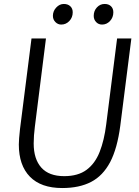

<svg xmlns="http://www.w3.org/2000/svg" viewBox="-20 -941 704 969"><path d="M294 8Q187 8 131 -49.2Q75 -106.5 75 -212Q75 -236 81 -290L139 -747H212L156 -302Q150 -255.5 150 -217Q150 -138.5 188.5 -95.2Q227 -52 304 -52Q374 -52 417 -84Q460 -116 483 -174.5Q506 -233 516 -313L571 -747H643L587 -306Q572 -192 536 -123Q499.5 -54 440 -23Q380.5 8 294 8ZM289 -817Q272 -817 259.5 -829.8Q247 -842.5 247 -861Q247 -885 263.8 -903Q280.5 -921 302 -921Q322.5 -921 334.8 -909.5Q347 -898 347 -879Q347 -853 330 -835Q313 -817 289 -817ZM495 -817Q477 -817 465 -829.8Q453 -842.5 453 -861Q453 -886 469 -903.5Q485 -921 508 -921Q528.5 -921 540.2 -909.5Q552 -898 552 -879Q552 -853 535.2 -835Q518.5 -817 495 -817Z"/></svg>

Font: Merriweather Sans Light
Style: Italic
Weight: 300
Italic angle: -7.5°
Designer: Eben Sorkin
Foundry: Eben Sorkin
Version: Version 2.001; ttfautohint (v1.8.3)